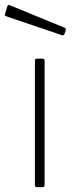

<svg xmlns="http://www.w3.org/2000/svg" viewBox="-53 -772 295 792"><path d="M131 -12Q131 -5 129 -2.5Q127 0 119 0H102Q95 0 93 -2Q91 -4 91 -10V-520Q91 -526 93 -528Q95 -530 100 -530H122Q127 -530 129 -528Q131 -526 131 -520ZM-14 -751 215 -657Q217 -656 218 -653.5Q219 -651 218 -647L213 -632Q210 -624 202 -627L-25 -704Q-31 -706 -32.5 -708.5Q-34 -711 -32 -716L-22 -748Q-21 -750 -18.5 -751Q-16 -752 -14 -751Z"/></svg>

Font: Libre Franklin Thin
Style: Regular
Weight: 250
Designer: Pablo Impallari, Rodrigo Fuenzalida
Foundry: Impallari Type
Version: Version 1.002; ttfautohint (v1.5)